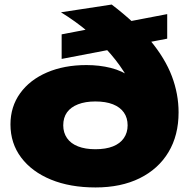

<svg xmlns="http://www.w3.org/2000/svg" viewBox="-20 -807 836 844"><path d="M400 17Q288 17 204 -17.5Q120 -52 73 -114.5Q26 -177 26 -260Q26 -338 68.5 -397Q111 -456 186.5 -488.5Q262 -521 360 -521Q417 -521 467 -508.5Q517 -496 559 -466H540Q510 -519 466.5 -569.5Q423 -620 368 -666.5Q313 -713 248 -753L471 -787Q576 -707 641 -628.5Q706 -550 735.5 -472Q765 -394 765 -313Q765 -212 720.5 -138Q676 -64 594 -23.5Q512 17 400 17ZM399 -151Q445 -151 476.5 -163.5Q508 -176 524.5 -200Q541 -224 541 -256Q541 -289 524.5 -312.5Q508 -336 476.5 -348.5Q445 -361 399 -361Q355 -361 323 -348.5Q291 -336 274.5 -313Q258 -290 258 -256Q258 -224 274.5 -200Q291 -176 323 -163.5Q355 -151 399 -151ZM251 -548V-656L715 -745V-637Z"/></svg>

Font: Unbounded ExtraBold
Style: Regular
Weight: 800
Designer: Luke Prowse, Jean-Baptiste Morizot, Fátima Lázaro, Florian Runge
Foundry: NaN
Version: Version 1.701;gftools[0.9.28.dev5+ged2979d]